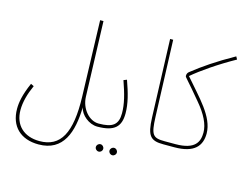

<svg xmlns="http://www.w3.org/2000/svg" viewBox="-123 -909 1675 1333"><g transform="rotate(15 715.0 -243.0)"><path d="M43 29C43 155 121 230 250 230C429 230 477 80 481 -99C491 -46 552 5 613 5C624 5 631 1 631 -7C631 -15 625 -18 616 -18C547 -18 486 -90 483 -175L465 -714H441L458 -169C466 91 402 206 251 206C139 206 68 140 68 31C68 -26 85 -88 114 -152L92 -163C52 -73 43 -15 43 29Z M613 5C737 5 779 -40 779 -134C779 -205 759 -277 728 -363L705 -354C737 -263 755 -196 755 -129C755 -46 716 -18 617 -18ZM765 170C779 170 791 158 791 144C791 129 779 117 765 117C750 117 738 129 738 144C738 158 750 170 765 170ZM667 170C681 170 693 158 693 144C693 129 681 117 667 117C652 117 640 129 640 144C640 158 652 170 667 170Z M1088 5C1101 5 1106 0 1106 -7C1106 -12 1104 -18 1092 -18C1006 -18 991 -35 986 -165L966 -714H944L964 -154C969 -23 995 5 1088 5Z M1088 5H1167C1310 5 1359 -56 1359 -145C1358 -267 1243 -374 1137 -499C1203 -555 1310 -629 1430 -696L1419 -716C1294 -646 1205 -585 1131 -526C1122 -519 1116 -511 1116 -494C1116 -485 1136 -471 1241 -344C1303 -271 1336 -204 1336 -146C1336 -80 1311 -18 1168 -18H1092Z"/></g></svg>

Font: Noto Sans Arabic UI Cn Th
Style: Regular
Weight: 100
Width: 3
Designer: Monotype Design Team, Nadine Chahine and Nizar Qandah
Foundry: Monotype Imaging Inc.
Version: Version 2.010